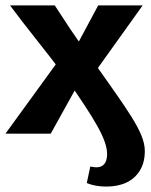

<svg xmlns="http://www.w3.org/2000/svg" viewBox="-20 -493 556 708"><path d="M372 195Q331 195 300 182L313 121Q321 122 325 123Q329 124 334 124Q350 124 359 117Q368 110 371.5 99Q375 88 375 76Q375 55 366 29.5Q357 4 338.5 -29Q320 -62 291 -106Q262 -150 221 -209Q166 -282 115 -346Q64 -410 17 -473H182Q209 -431 239 -386Q269 -341 306 -292Q361 -214 400.5 -158Q440 -102 465 -62Q490 -22 502 8Q514 38 514 64Q514 106 496 135.5Q478 165 446.5 180Q415 195 372 195ZM0 0 199 -274 251 -303 342 -473H506L325 -220L273 -191L167 0Z"/></svg>

Font: Ysabeau SC ExtraBold
Style: Regular
Weight: 800
Designer: Christian Thalmann (Catharsis Fonts)
Version: Version 2.001;gftools[0.9.30]; featfreeze: smcp